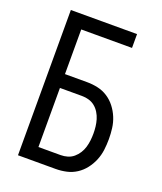

<svg xmlns="http://www.w3.org/2000/svg" viewBox="-136 -824 772 913"><g transform="rotate(20 250.0 -367.5)"><path d="M64 0V-735H399V-665H142V-439H254Q282 -439 309 -433Q336 -427 359 -412Q382 -397 399 -375Q416 -353 426.5 -327.5Q437 -302 440.5 -274.5Q444 -247 444 -220Q444 -192 440.5 -164.5Q437 -137 426.5 -111.5Q416 -86 399 -64Q382 -42 359 -27Q336 -12 309 -6Q282 0 254 0ZM254 -70Q272 -70 289 -75Q306 -80 319.5 -91.5Q333 -103 342.5 -118Q352 -133 357 -150Q362 -167 364 -184.5Q366 -202 366 -220Q366 -237 364 -254.5Q362 -272 357 -289Q352 -306 342.5 -321.5Q333 -337 319.5 -348Q306 -359 289 -364Q272 -369 254 -369H142V-70Z"/></g></svg>

Font: Iosevka Custom
Style: Regular
Weight: 400
Monospace: yes
Designer: Belleve Invis
Foundry: Belleve Invis
Version: Version 32.5.0; ttfautohint (v1.8.4)